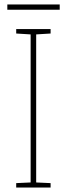

<svg xmlns="http://www.w3.org/2000/svg" viewBox="-20 -845 300 865"><path d="M208 0H53V-20L118 -23V-690L53 -694V-714H208V-694L143 -690V-23L208 -20ZM249 -825V-801H13V-825Z"/></svg>

Font: Noto Sans Gurmukhi UI SemiCondensed Thin
Style: Regular
Weight: 100
Width: 4
Designer: Jelle Bosma - Monotype Design Team
Foundry: Monotype Imaging Inc.
Version: Version 2.004; ttfautohint (v1.8.4.7-5d5b)